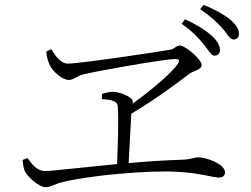

<svg xmlns="http://www.w3.org/2000/svg" viewBox="-20 -813 1040 797"><path d="M824 -631C845 -606 856 -582 870 -582C883 -582 893 -590 893 -605C893 -625 882 -643 857 -667C833 -687 797 -711 748 -733L734 -714C777 -685 802 -657 824 -631ZM901 -698C924 -673 933 -649 949 -649C963 -649 972 -658 972 -672C972 -692 960 -711 933 -734C910 -752 874 -773 825 -793L811 -775C855 -745 878 -723 901 -698ZM74 -149C76 -123 79 -110 86 -97C98 -77 142 -36 169 -36C192 -36 205 -49 240 -57C347 -85 603 -107 712 -100C805 -96 865 -76 888 -76C904 -76 914 -83 914 -98C914 -131 839 -160 801 -160C789 -160 777 -152 737 -150C669 -148 591 -143 514 -136L525 -341C630 -403 727 -477 765 -506C782 -519 817 -523 817 -543C817 -566 750 -624 726 -624C711 -624 705 -610 689 -607C639 -598 311 -549 262 -549C228 -549 208 -586 193 -609L172 -599C174 -573 181 -554 187 -542C198 -518 238 -481 266 -481C284 -481 302 -498 325 -504C401 -522 659 -567 707 -568C724 -568 727 -563 718 -548C694 -511 611 -441 531 -383C532 -387 531 -391 530 -396C526 -412 473 -432 451 -432C436 -432 418 -428 403 -423V-402C446 -398 468 -394 469 -370C473 -323 469 -209 466 -132C321 -118 193 -103 168 -103C134 -103 113 -130 94 -157Z"/></svg>

Font: Noto Serif SC Light
Style: Regular
Weight: 300
Designer: Ryoko NISHIZUKA 西塚涼子 (kana & ideographs); Frank Grießhammer (Latin, Greek & Cyrillic); Wenlong ZHANG 张文龙 (bopomofo); San
Foundry: Adobe
Version: Version 2.001;hotconv 1.1.0;makeotfexe 2.6.0